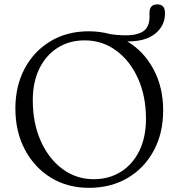

<svg xmlns="http://www.w3.org/2000/svg" viewBox="-20 -862 832 899"><path d="M396 -715.5Q448.5 -715.5 497 -702Q567 -692.5 607 -699.5Q647 -706.5 663.5 -727.2Q680 -748 680 -780V-802.5Q680 -841.5 717 -841.5Q753 -841.5 752.5 -800Q753 -742.5 707.5 -705Q662 -667.5 576 -668Q654 -621.5 699 -537.2Q744 -453 744 -345.5Q744 -238.5 700 -156.8Q656 -75 577.8 -28.8Q499.5 17.5 396.5 17.5Q295.5 17.5 217.8 -30.5Q140 -78.5 96 -162.5Q52 -246.5 52 -354Q52 -459.5 95.5 -541Q139 -622.5 216.5 -669Q294 -715.5 396 -715.5ZM663.5 -305.5Q663.5 -411.5 626.2 -494.5Q589 -577.5 524 -625.2Q459 -673 376.5 -673Q304.5 -673 249.8 -638.2Q195 -603.5 164.2 -540.5Q133.5 -477.5 133.5 -392.5Q133.5 -285.5 170.8 -202Q208 -118.5 272.5 -70.8Q337 -23 418.5 -23Q491 -23 546.2 -57.8Q601.5 -92.5 632.5 -156Q663.5 -219.5 663.5 -305.5Z"/></svg>

Font: Fraunces 9pt S050 Light
Style: Regular
Weight: 300
Version: Version 1.000; ttfautohint (v1.8.3)